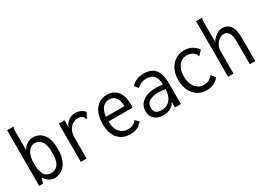

<svg xmlns="http://www.w3.org/2000/svg" viewBox="-15 -1322 2731 1990"><g transform="rotate(-30 1350.0 -327.0)"><path d="M241 11Q203 11 171.5 -8Q140 -27 120 -60L99 0H54V-665H130V-658Q125 -652 123.5 -645Q122 -638 122 -621V-387Q141 -425 176 -446.5Q211 -468 245 -468Q320 -468 366.5 -412Q413 -356 413 -233Q413 -147 388 -93.5Q363 -40 323.5 -14.5Q284 11 241 11ZM232 -52Q261 -52 286.5 -67.5Q312 -83 328 -121.5Q344 -160 344 -229Q344 -324 313.5 -365.5Q283 -407 235 -407Q185 -407 153.5 -359.5Q122 -312 122 -227Q122 -145 147 -98.5Q172 -52 232 -52Z M552 -457H622L621 -374Q638 -420 675 -444Q712 -468 753 -468Q819 -468 863 -418L834 -362L831 -353L824 -356Q821 -364 817.5 -372Q814 -380 802 -391Q777 -408 749 -408Q719 -408 689.5 -390.5Q660 -373 640.5 -336.5Q621 -300 621 -242V1H552Z M1145 10Q1053 10 998.5 -49.5Q944 -109 944 -227Q944 -307 969 -360.5Q994 -414 1036.5 -441Q1079 -468 1133 -468Q1181 -468 1218.5 -445.5Q1256 -423 1278 -375.5Q1300 -328 1300 -251Q1300 -242 1299.5 -234.5Q1299 -227 1298 -218H1009Q1012 -127 1051 -87Q1090 -47 1146 -47Q1210 -47 1251 -96L1289 -58Q1235 10 1145 10ZM1011 -274H1232Q1232 -340 1204.5 -377Q1177 -414 1128 -414Q1085 -414 1052.5 -381.5Q1020 -349 1011 -274Z M1540 11Q1469 11 1431.5 -25Q1394 -61 1394 -116Q1394 -168 1421.5 -203.5Q1449 -239 1496 -257Q1543 -275 1601 -275Q1621 -275 1643.5 -273.5Q1666 -272 1691 -269Q1686 -349 1655.5 -378.5Q1625 -408 1565 -408Q1503 -408 1455 -360L1423 -406Q1481 -467 1569 -467Q1625 -467 1665.5 -447Q1706 -427 1728 -378.5Q1750 -330 1750 -243V0H1679V-70Q1664 -37 1640 -19.5Q1616 -2 1590 4.5Q1564 11 1540 11ZM1460 -120Q1460 -78 1484.5 -61Q1509 -44 1546 -44Q1611 -44 1649 -88Q1687 -132 1691 -214Q1670 -217 1648 -219Q1626 -221 1606 -221Q1541 -221 1500.5 -197.5Q1460 -174 1460 -120Z M2056 11Q1995 11 1948.5 -19Q1902 -49 1876 -103Q1850 -157 1850 -228Q1850 -301 1877 -354.5Q1904 -408 1950.5 -437Q1997 -466 2055 -466Q2106 -466 2146.5 -444.5Q2187 -423 2211 -385L2170 -341L2164 -333L2159 -338Q2158 -346 2155 -353.5Q2152 -361 2141 -374Q2122 -392 2100 -399.5Q2078 -407 2049 -407Q2015 -407 1985.5 -387Q1956 -367 1937.5 -328Q1919 -289 1919 -232Q1919 -149 1958.5 -100.5Q1998 -52 2060 -52Q2123 -52 2167 -106L2205 -56Q2145 11 2056 11Z M2315 -665H2389V-658Q2383 -652 2381.5 -645Q2380 -638 2380 -621V-378Q2404 -420 2440 -444Q2476 -468 2514 -468Q2571 -468 2605.5 -425Q2640 -382 2640 -277V0H2575V-275Q2575 -347 2553.5 -377Q2532 -407 2500 -407Q2473 -407 2445 -389.5Q2417 -372 2398.5 -340Q2380 -308 2380 -263V0H2315Z"/></g></svg>

Font: Inconsolata SemiCondensed
Style: Regular
Weight: 400
Width: 4
Monospace: yes
Designer: Raph Levien, Cyreal, Brenton Simpson
Foundry: Raph Levien, Cyreal, Google
Version: Version 3.000; ttfautohint (v1.8.2.53-6de2)